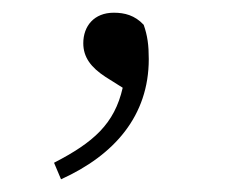

<svg xmlns="http://www.w3.org/2000/svg" viewBox="-20 -110 363 302"><path d="M76 172C160 134 214 72 214 -17C214 -39 212 -54 206 -71C192 -86 176 -90 159 -90C128 -90 111 -69 111 -42C111 -20 123 -4 146 11L173 28C160 85 127 114 65 146Z"/></svg>

Font: Noto Serif CJK SC ExtraLight
Style: Regular
Weight: 200
Designer: Ryoko NISHIZUKA 西塚涼子 (kana & ideographs); Frank Grießhammer (Latin, Greek & Cyrillic); Wenlong ZHANG 张文龙 (bopomofo); San
Foundry: Adobe
Version: Version 2.001;hotconv 1.1.0;makeotfexe 2.6.0